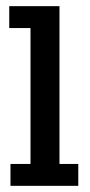

<svg xmlns="http://www.w3.org/2000/svg" viewBox="-20 -603 292 623"><path d="M14 0V-71H79V-512H10V-583H173V-71H234V0Z"/></svg>

Font: Rokkitt SemiBold Medium
Style: Regular
Weight: 500
Version: Version 3.103